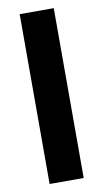

<svg xmlns="http://www.w3.org/2000/svg" viewBox="-84 -769 438 810"><g transform="rotate(-10 134.5 -364.0)"><path d="M207 -727.5V0H61V-727.5Z"/></g></svg>

Font: Inter 16pt
Style: Bold
Weight: 700
Version: Version 4.001;git-66647c0bb